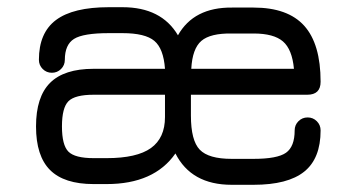

<svg xmlns="http://www.w3.org/2000/svg" viewBox="-20 -497 990 533"><path d="M623 16Q511 16 467 -71Q408 14 276 14H240Q158 14 119 -25Q80 -64 80 -146Q80 -228 119 -267Q158 -306 240 -306H438Q434 -362 408.5 -383.5Q383 -405 320 -405H282Q211 -405 185.5 -389Q160 -373 160 -331Q160 -316 149.5 -305.5Q139 -295 124 -295Q109 -295 98.5 -305.5Q88 -316 88 -331Q88 -406 135.5 -441.5Q183 -477 282 -477H320Q428 -477 474 -399Q518 -477 624 -476H684Q779 -476 824.5 -425.5Q870 -375 870 -270Q870 -234 833 -234H510V-176Q510 -107 534.5 -81.5Q559 -56 623 -56H684Q750 -56 774 -73Q798 -90 798 -135Q798 -150 808.5 -160.5Q819 -171 834 -171Q849 -171 859.5 -160.5Q870 -150 870 -135Q870 -57 824.5 -20.5Q779 16 684 16ZM511 -306H796Q791 -360 765.5 -382Q740 -404 684 -404H624Q564 -405 539 -383.5Q514 -362 511 -306ZM240 -58H276Q360 -58 399 -86Q438 -114 438 -172V-234H240Q188 -234 170 -216Q152 -198 152 -146Q152 -94 170 -76Q188 -58 240 -58Z"/></svg>

Font: Jura SemiBold
Style: Regular
Weight: 600
Designer: Daniel Johnson, Alexei Vanyashin
Foundry: Daniel Johnson
Version: Version 5.103